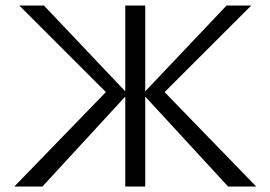

<svg xmlns="http://www.w3.org/2000/svg" viewBox="-20 -678 983 698"><path d="M809.1 0 499.1 -336.6 803.7 -658H893.4L552.3 -317L557.7 -364.5L911.3 0ZM32.1 0 385.6 -364.5 391.1 -317 50 -658H139.6L444.3 -336.6L134.3 0ZM435.4 0V-658H508V0Z"/></svg>

Font: Ysabeau
Style: Bold
Weight: 700
Designer: Christian Thalmann (Catharsis Fonts)
Version: Version 2.000;gftools[0.9.27.dev2+g8671c4b]